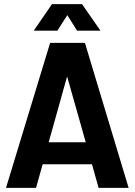

<svg xmlns="http://www.w3.org/2000/svg" viewBox="-20 -907 650 927"><path d="M9 0H154L186 -114H424L456 0H601L390 -700H222ZM143 -759H257L305 -834L352 -759H465L376 -887H231ZM215 -220 304 -538 394 -220Z"/></svg>

Font: Vanilla Cream ExtraBold
Style: Regular
Weight: 800
Designer: Jeremy Tribby, Jinavaṁso
Foundry: Tribby Type
Version: Version 1.422;Glyphs 3.1.2 (3151)